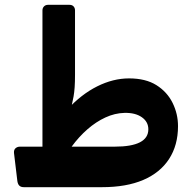

<svg xmlns="http://www.w3.org/2000/svg" viewBox="-20 -770 799 796"><path d="M79 6Q67 6 60.5 0Q54 -6 52 -19L38 -136Q37 -149 44.5 -155.5Q52 -162 63 -162H158Q201 -253 259 -316Q317 -379 383 -412Q449 -445 515 -445Q584 -445 628.5 -417Q673 -389 695.5 -343.5Q718 -298 718 -247Q718 -168 681 -111Q644 -54 574 -24Q504 6 403 6ZM277 -162H456Q525 -162 560 -180Q595 -198 595 -234Q595 -265 568 -284Q541 -303 496 -302Q456 -301 417 -283Q378 -265 342.5 -234Q307 -203 277 -162ZM156 -130V-727Q156 -737 162.5 -743.5Q169 -750 179 -750H268Q279 -750 285 -743.5Q291 -737 291 -727V-460Q291 -430 289.5 -408.5Q288 -387 285 -370Q282 -353 278 -336Q274 -319 268.5 -297.5Q263 -276 257 -246Z"/></svg>

Font: Rubik
Style: Bold Italic
Weight: 700
Italic angle: -12°
Designer: Hubert and Fischer
Foundry: Hubert and Fischer
Version: Version 2.300;gftools[0.9.30]